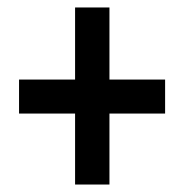

<svg xmlns="http://www.w3.org/2000/svg" viewBox="-20 -611 494 514"><path d="M181 -117V-307H31V-398H181V-591H273V-398H422V-307H273V-117Z"/></svg>

Font: Noto Sans Malayalam ExtraCondensed SemiBold
Style: Regular
Weight: 600
Width: 2
Designer: Jelle Bosma - Monotype Design Team
Foundry: Monotype Imaging Inc.
Version: Version 2.104; ttfautohint (v1.8.4.7-5d5b)